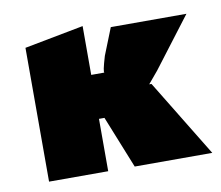

<svg xmlns="http://www.w3.org/2000/svg" viewBox="-58 -517 673 585"><g transform="rotate(-10 278.5 -224.5)"><path d="M314 0 249 -162H239H232V0H49V-414L232 -449V-298H273Q268 -298 283 -348L316 -431H550L432 -276Q415 -255 401 -239H408L554 0Z"/></g></svg>

Font: Ysabeau Heavy
Style: Regular
Weight: 800
Designer: Christian Thalmann (Catharsis Fonts)
Version: Version 0.003